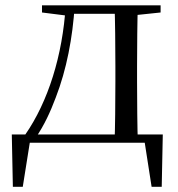

<svg xmlns="http://www.w3.org/2000/svg" viewBox="-20 -536 670 721"><path d="M545.9 0 520.2 -21.5 549.3 165.4H587.3L591.3 -31.1H24.3L28.3 165.4H65.5L95.2 -21.1L70.9 0ZM410.1 0H497.7C495.7 -48.6 494.7 -160.1 494.7 -228.5V-288.3C494.7 -355.1 495.7 -467.4 497.7 -516H410.1C412.3 -467.4 413.3 -355.1 413.3 -288.3V-228.5C413.3 -160.1 412.3 -48.6 410.1 0ZM137.7 -489.1 230.6 -477.4H239.7V-516H137.7ZM455.1 -477.4H471.5L583.1 -489.1V-516H455.1ZM74.8 -30.4 114.1 -6.8V-19.1C145.1 -63.7 169.1 -115.4 189.2 -169.3C230.2 -274.8 252.8 -394.7 260.6 -516H226.8C215.2 -327.9 160.8 -154.3 74.8 -30.4ZM239.7 -484.1H456.9V-516H239.7Z"/></svg>

Font: Source Han Serif TW VF
Style: Regular
Weight: 250
Designer: Ryoko NISHIZUKA 西塚涼子 (kana & ideographs); Frank Grießhammer (Latin, Greek & Cyrillic); Wenlong ZHANG 张文龙 (bopomofo); San
Foundry: Adobe
Version: Version 2.002;hotconv 1.1.0;makeotfexe 2.6.0